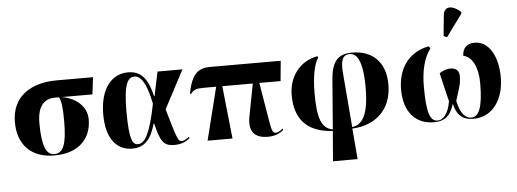

<svg xmlns="http://www.w3.org/2000/svg" viewBox="-60 -996 3780 1405"><g transform="rotate(-5 1829.5 -293.5)"><path d="M306 10C495 10 579 -99 579 -231C579 -335 488 -397 395 -411H622L637 -536H371C176 -536 39 -444 39 -257C39 -89 139 10 306 10ZM306 0C247 0 217 -68 217 -235C217 -363 270 -411 346 -411H377C392 -379 399 -339 399 -234C399 -61 371 0 306 0Z M878 10C976 10 1020 -55 1050 -160H1053C1086 -28 1105 10 1189 10C1248 10 1282 -13 1303 -31L1297 -40C1279 -24 1260 -14 1244 -14C1215 -14 1208 -43 1146 -255L1294 -536H1111L1074 -359H1070C1036 -505 980 -549 894 -549C781 -549 688 -455 688 -257C688 -65 776 10 878 10ZM923 -19C887 -19 859 -46 859 -264C859 -473 893 -514 939 -514C981 -514 1024 -469 1057 -305C1016 -96 975 -19 923 -19Z M1432 0H1615L1574 -388H1798L1753 -153C1731 -43 1775 10 1874 10C1916 10 1955 0 1991 -31L1986 -40C1972 -27 1947 -14 1935 -14C1906 -14 1903 -48 1886 -148L1846 -388H2002L2016 -536H1499C1423 -536 1361 -512 1334 -354L1341 -351C1361 -380 1385 -388 1434 -388H1529Z M2333 230H2514L2495 4C2664 -4 2786 -107 2786 -295C2786 -462 2687 -550 2542 -550C2444 -550 2392 -507 2381 -367L2352 -2C2269 -18 2242 -93 2242 -279C2242 -393 2260 -493 2292 -536L2286 -546C2151 -520 2074 -411 2074 -276C2074 -111 2154 -2 2351 9ZM2462 -406C2454 -502 2472 -541 2523 -541C2568 -541 2618 -499 2618 -287C2618 -78 2566 -17 2495 -7Z M3244 -602 3363 -765V-777C3308 -828 3241 -836 3234 -764L3219 -612ZM3096 10C3178 10 3219 -32 3243 -113C3261 -36 3297 10 3386 10C3528 10 3610 -117 3610 -275C3610 -427 3547 -544 3442 -544C3384 -544 3352 -513 3350 -456C3416 -442 3456 -362 3456 -245C3456 -63 3423 0 3370 0C3332 0 3291 -29 3270 -132C3302 -230 3312 -261 3312 -310C3312 -348 3292 -371 3247 -371C3215 -371 3192 -359 3167 -344C3176 -301 3190 -245 3217 -134C3201 -37 3160 0 3123 0C3066 0 3043 -65 3043 -256C3043 -364 3063 -462 3115 -531L3104 -547C2949 -518 2875 -396 2875 -249C2875 -84 2959 10 3096 10Z"/></g></svg>

Font: Noto Serif Display ExtraBold
Style: Regular
Weight: 800
Designer: Monotype Design Team
Foundry: Monotype Imaging Inc.
Version: Version 2.009